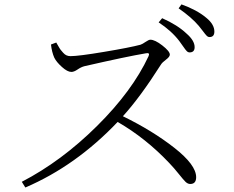

<svg xmlns="http://www.w3.org/2000/svg" viewBox="-20 -833 1040 855"><path d="M686.5 -733.4 702.1 -752Q770.5 -721.7 810.5 -683.6Q846.7 -652.3 846.7 -623Q846.7 -599.6 824.2 -599.6Q817.4 -599.6 811.5 -605.5Q805.7 -611.3 795.4 -626.5Q785.2 -641.6 778.3 -650.4Q744.1 -695.3 686.5 -733.4ZM207 -634.8 230.5 -643.6Q232.4 -640.6 239.3 -628.4Q246.1 -616.2 250 -611.3Q253.9 -606.4 261.2 -598.1Q268.6 -589.8 276.4 -586.4Q284.2 -583 293.9 -583Q330.1 -583 443.8 -602.1Q557.6 -621.1 605.5 -633.8Q614.3 -636.7 628.4 -646.5Q642.6 -656.2 649.4 -656.2Q669.9 -656.2 703.1 -630.4Q736.3 -604.5 736.3 -589.8Q736.3 -580.1 719.2 -567.4Q702.1 -554.7 696.3 -544.9Q604.5 -400.4 527.3 -315.4Q659.2 -251 756.3 -174.8Q853.5 -98.6 853.5 -43.9Q853.5 -13.7 827.1 -13.7Q816.4 -13.7 806.6 -22.9Q796.9 -32.2 775.9 -58.6Q754.9 -85 733.4 -107.4Q628.9 -217.8 503.9 -290Q318.4 -94.7 92.8 2L77.1 -23.4Q253.9 -115.2 411.6 -271.5Q569.3 -427.7 641.6 -583Q645.5 -591.8 642.1 -594.7Q638.7 -597.7 629.9 -595.7Q543 -581.1 355.5 -538.1Q340.8 -534.2 325.2 -523.4Q309.6 -512.7 297.9 -512.7Q280.3 -512.7 255.9 -534.7Q231.4 -556.6 221.7 -576.2Q210.9 -600.6 207 -634.8ZM775.4 -795.9 788.1 -813.5Q856.4 -789.1 898.4 -753.9Q934.6 -724.6 934.6 -692.4Q934.6 -668 913.1 -668Q906.2 -668 900.4 -673.8Q894.5 -679.7 883.3 -694.8Q872.1 -710 865.2 -717.8Q834 -754.9 775.4 -795.9Z"/></svg>

Font: GenYoMin TW TTF Light
Style: Regular
Weight: 300
Version: Version 1.300